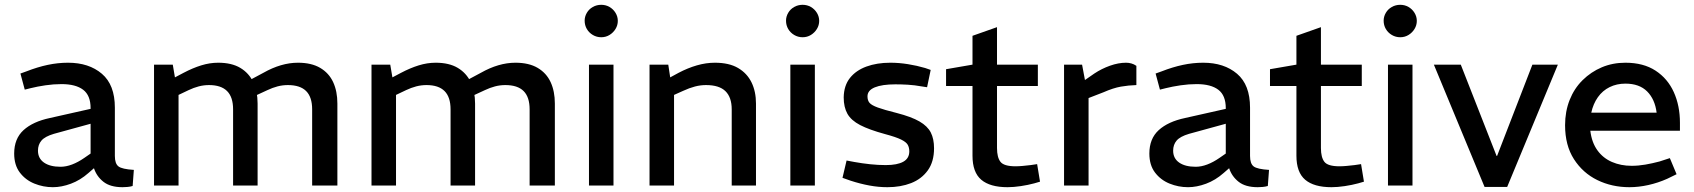

<svg xmlns="http://www.w3.org/2000/svg" viewBox="-20 -772 7050 799"><path d="M200 7Q160 7 123 -8Q86 -23 62.5 -54Q39 -85 39 -133Q39 -195 78 -230.5Q117 -266 188 -281L357 -319V-322Q357 -375 326 -398.5Q295 -422 236 -422Q203 -422 169 -417Q135 -412 107 -405L83 -399L65 -466L90 -475Q136 -493 178.5 -502Q221 -511 263 -511Q350 -511 404 -465Q458 -419 458 -324V-123Q458 -91 473 -79.5Q488 -68 537 -65L532 2Q522 5 510.5 6Q499 7 490 7Q439 7 410.5 -15.5Q382 -38 371 -72L348 -52Q314 -22 275 -7.5Q236 7 200 7ZM232 -78Q255 -78 280 -87.5Q305 -97 331 -115L357 -133V-257L204 -215Q167 -204 152.5 -187Q138 -170 138 -145Q138 -113 163 -95.5Q188 -78 232 -78Z M621 0V-503H699L708 -450L744 -469Q782 -489 817.5 -500Q853 -511 888 -511Q944 -511 980 -489.5Q1016 -468 1034 -430Q1052 -392 1052 -341V0H950V-317Q950 -368 925 -393Q900 -418 850 -418Q828 -418 807 -412.5Q786 -407 765 -397L723 -377V0ZM1279 0V-317Q1279 -368 1254 -393Q1229 -418 1178 -418Q1156 -418 1135 -412.5Q1114 -407 1093 -397L1041 -373L1018 -438L1076 -469Q1113 -490 1149 -500.5Q1185 -511 1220 -511Q1276 -511 1312.5 -489.5Q1349 -468 1366.5 -430Q1384 -392 1384 -341V0Z M1526 0V-503H1604L1613 -450L1649 -469Q1687 -489 1722.5 -500Q1758 -511 1793 -511Q1849 -511 1885 -489.5Q1921 -468 1939 -430Q1957 -392 1957 -341V0H1855V-317Q1855 -368 1830 -393Q1805 -418 1755 -418Q1733 -418 1712 -412.5Q1691 -407 1670 -397L1628 -377V0ZM2184 0V-317Q2184 -368 2159 -393Q2134 -418 2083 -418Q2061 -418 2040 -412.5Q2019 -407 1998 -397L1946 -373L1923 -438L1981 -469Q2018 -490 2054 -500.5Q2090 -511 2125 -511Q2181 -511 2217.5 -489.5Q2254 -468 2271.5 -430Q2289 -392 2289 -341V0Z M2431 0V-503H2533V0ZM2482 -617Q2463 -617 2447 -626.5Q2431 -636 2422 -651.5Q2413 -667 2413 -686Q2413 -703 2422 -718.5Q2431 -734 2447 -743Q2463 -752 2482 -752Q2501 -752 2516.5 -743Q2532 -734 2541.5 -718.5Q2551 -703 2551 -685Q2551 -667 2541.5 -651.5Q2532 -636 2516.5 -626.5Q2501 -617 2482 -617Z M2683 0V-503H2761L2769 -450L2804 -469Q2842 -489 2880 -500Q2918 -511 2955 -511Q3014 -511 3051.5 -489Q3089 -467 3107.5 -429Q3126 -391 3126 -341V0H3025V-317Q3025 -367 2999 -392.5Q2973 -418 2918 -418Q2895 -418 2872 -412Q2849 -406 2823 -394L2785 -377V0Z M3269 0V-503H3371V0ZM3320 -617Q3301 -617 3285 -626.5Q3269 -636 3260 -651.5Q3251 -667 3251 -686Q3251 -703 3260 -718.5Q3269 -734 3285 -743Q3301 -752 3320 -752Q3339 -752 3354.5 -743Q3370 -734 3379.5 -718.5Q3389 -703 3389 -685Q3389 -667 3379.5 -651.5Q3370 -636 3354.5 -626.5Q3339 -617 3320 -617Z M3673 7Q3636 7 3598 0Q3560 -7 3520 -20L3486 -32L3503 -104L3535 -98Q3568 -92 3601.5 -88.5Q3635 -85 3666 -85Q3714 -85 3739 -99Q3764 -113 3764 -142Q3764 -158 3757.5 -169.5Q3751 -181 3729.5 -191.5Q3708 -202 3663 -214Q3597 -232 3559.5 -251.5Q3522 -271 3506.5 -298.5Q3491 -326 3491 -367Q3492 -416 3517 -447.5Q3542 -479 3585.5 -495Q3629 -511 3685 -511Q3721 -511 3758.5 -505Q3796 -499 3830 -489L3853 -481L3838 -409L3818 -412Q3785 -418 3757.5 -419.5Q3730 -421 3706 -421Q3651 -421 3620.5 -408.5Q3590 -396 3590 -371Q3590 -354 3598.5 -344Q3607 -334 3633 -324.5Q3659 -315 3711 -302Q3773 -286 3806.5 -266.5Q3840 -247 3853.5 -220.5Q3867 -194 3867 -155Q3867 -99 3841 -63Q3815 -27 3771.5 -10Q3728 7 3673 7Z M4173 7Q4100 7 4063.5 -24Q4027 -55 4027 -124V-414H3917V-484L4027 -503V-623L4129 -659V-503H4299V-414H4129V-156Q4129 -117 4143.5 -98.5Q4158 -80 4206 -80Q4220 -80 4236 -81.5Q4252 -83 4269 -85L4296 -89L4308 -16L4284 -9Q4258 -2 4228 2.5Q4198 7 4173 7Z M4408 0V-503H4483L4495 -439L4534 -466Q4564 -486 4599 -498.5Q4634 -511 4666 -511Q4677 -511 4688 -508Q4699 -505 4709 -498V-418Q4676 -417 4644.5 -411.5Q4613 -406 4572 -388L4510 -364V0Z M4924 7Q4884 7 4847 -8Q4810 -23 4786.5 -54Q4763 -85 4763 -133Q4763 -195 4802 -230.5Q4841 -266 4912 -281L5081 -319V-322Q5081 -375 5050 -398.5Q5019 -422 4960 -422Q4927 -422 4893 -417Q4859 -412 4831 -405L4807 -399L4789 -466L4814 -475Q4860 -493 4902.5 -502Q4945 -511 4987 -511Q5074 -511 5128 -465Q5182 -419 5182 -324V-123Q5182 -91 5197 -79.5Q5212 -68 5261 -65L5256 2Q5246 5 5234.5 6Q5223 7 5214 7Q5163 7 5134.5 -15.5Q5106 -38 5095 -72L5072 -52Q5038 -22 4999 -7.5Q4960 7 4924 7ZM4956 -78Q4979 -78 5004 -87.5Q5029 -97 5055 -115L5081 -133V-257L4928 -215Q4891 -204 4876.5 -187Q4862 -170 4862 -145Q4862 -113 4887 -95.5Q4912 -78 4956 -78Z M5521 7Q5448 7 5411.5 -24Q5375 -55 5375 -124V-414H5265V-484L5375 -503V-623L5477 -659V-503H5647V-414H5477V-156Q5477 -117 5491.5 -98.5Q5506 -80 5554 -80Q5568 -80 5584 -81.5Q5600 -83 5617 -85L5644 -89L5656 -16L5632 -9Q5606 -2 5576 2.5Q5546 7 5521 7Z M5756 0V-503H5858V0ZM5807 -617Q5788 -617 5772 -626.5Q5756 -636 5747 -651.5Q5738 -667 5738 -686Q5738 -703 5747 -718.5Q5756 -734 5772 -743Q5788 -752 5807 -752Q5826 -752 5841.5 -743Q5857 -734 5866.5 -718.5Q5876 -703 5876 -685Q5876 -667 5866.5 -651.5Q5857 -636 5841.5 -626.5Q5826 -617 5807 -617Z M6158 6 5947 -503H6059L6208 -123H6210L6357 -503H6463L6252 6Z M6761 7Q6688 7 6627.5 -22.5Q6567 -52 6530 -109.5Q6493 -167 6493 -251Q6493 -308 6512 -356Q6531 -404 6566 -438.5Q6601 -473 6646 -492Q6691 -511 6744 -511Q6819 -511 6869.5 -478Q6920 -445 6945.5 -388.5Q6971 -332 6971 -261V-228H6598Q6604 -179 6627.5 -146.5Q6651 -114 6688 -98Q6725 -82 6770 -82Q6798 -82 6827 -87Q6856 -92 6886 -100L6929 -114L6957 -47L6918 -28Q6880 -11 6839.5 -2Q6799 7 6761 7ZM6602 -303H6874Q6867 -359 6834.5 -391.5Q6802 -424 6744 -424Q6708 -424 6678.5 -409.5Q6649 -395 6629.5 -367.5Q6610 -340 6602 -303Z"/></svg>

Font: REM Medium
Style: Regular
Weight: 400
Version: Version 1.005;gftools[0.9.28]